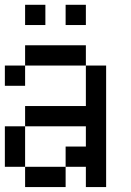

<svg xmlns="http://www.w3.org/2000/svg" viewBox="-20 -853 540 790"><path d="M0 -166.7V-333.3H83.3V-166.7ZM0 -500V-583.3H83.3V-500ZM166.7 -833.3V-750H83.3V-833.3ZM333.3 -166.7H250V-250H333.3V-333.3H83.3V-416.7H333.3V-583.3H416.7V-83.3H333.3ZM333.3 -583.3H83.3V-666.7H333.3ZM333.3 -833.3V-750H250V-833.3ZM83.3 -166.7H250V-83.3H83.3Z"/></svg>

Font: GalmuriMono11 Regular
Style: Regular
Weight: 400
Designer: Lee Minseo (quiple)
Version: Version 2.399;hotconv 1.1.1;makeotfexe 2.6.0 DEVELOPMENT